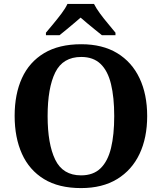

<svg xmlns="http://www.w3.org/2000/svg" viewBox="-20 -951 827 981"><path d="M394.2 10Q280.1 10 204.9 -36Q129.6 -82 92.2 -165Q54.8 -248 54.8 -359Q54.8 -470 92.2 -552Q129.6 -634 205.4 -679.5Q281.2 -725 395.2 -725Q503.7 -725 578.8 -679.5Q653.8 -634 692.9 -551.5Q732 -469 732 -358Q732 -247 692.9 -164.5Q653.8 -82 578.4 -36Q503 10 394.2 10ZM394.2 -55Q456.8 -55 493.9 -91.2Q531 -127.4 547.3 -194.9Q563.6 -262.5 563.6 -358Q563.6 -453.5 547.2 -521.2Q530.9 -588.9 493.9 -624.4Q456.8 -660 395.2 -660Q301.3 -660 262.3 -580.9Q223.3 -501.8 223.3 -358Q223.3 -215.2 262.2 -135.1Q301.2 -55 394.2 -55ZM214.7 -784Q230.7 -803 252.3 -829Q273.9 -855 294.3 -882Q314.6 -909 324.6 -931H460.2Q471.2 -909 491 -882Q510.8 -855 532.9 -829Q555 -803 570 -784V-771H500.9Q487.1 -782 467 -798.2Q446.9 -814.3 426.9 -831.1Q406.9 -847.9 391.9 -861Q376.9 -847.9 356.9 -831.1Q336.8 -814.3 317.5 -798.2Q298.2 -782 283.9 -771H214.7Z"/></svg>

Font: Noto Serif Telugu
Style: Regular
Weight: 400
Designer: Jelle Bosma - Monotype Design Team
Foundry: Monotype Imaging Inc.
Version: Version 2.003